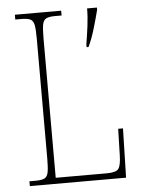

<svg xmlns="http://www.w3.org/2000/svg" viewBox="-52 -756 593 797"><g transform="rotate(-5 244.5 -357.0)"><path d="M40 0V-20H66Q91 -20 103 -26Q115 -32 118.5 -51Q122 -70 122 -108V-606Q122 -645 118.5 -663.5Q115 -682 103 -688Q91 -694 66 -694H40V-714H233V-694H206Q181 -694 169 -688Q157 -682 153.5 -663.5Q150 -645 150 -606V-25H363Q402 -25 412 -39Q422 -53 423 -94L426 -205H446L441 0ZM325 -566Q331 -602 336 -640.5Q341 -679 341 -714H382V-705Q374 -673 361 -629Q348 -585 333 -554H325Z"/></g></svg>

Font: Noto Serif Sinhala Condensed Thin
Style: Regular
Weight: 100
Width: 3
Designer: Jelle Bosma - Monotype Design Team
Foundry: Monotype Imaging Inc.
Version: Version 2.007; ttfautohint (v1.8.4.7-5d5b)